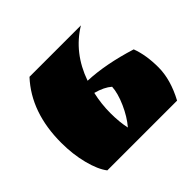

<svg xmlns="http://www.w3.org/2000/svg" viewBox="-126 -646 792 792"><g transform="rotate(-45 270.0 -250.0)"><path d="M32 -215Q32 -392 132 -500H432Q332 -439 290 -319Q391 -315 516 -276Q536 -223 536 -151.5Q536 -80 493 0H86Q62 -31 47 -89.5Q32 -148 32 -215ZM274 -264Q262 -211 262 -158.5Q262 -106 271 -65Q300 -99 321 -146.5Q342 -194 344 -230Q319 -252 274 -264Z"/></g></svg>

Font: Ruslan Display
Style: Regular
Weight: 400
Version: Version 1.000